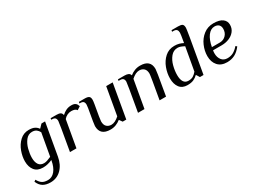

<svg xmlns="http://www.w3.org/2000/svg" viewBox="-40 -1386 3104 2312"><g transform="rotate(-30 1512.5 -230.0)"><path d="M11 95 33 80Q55 121 84 140.5Q113 160 164 160Q221 160 261.5 111Q302 62 317 -25L318 -30Q252 0 188 0Q111 0 72.5 -48Q34 -96 34 -174Q34 -240 60 -311.5Q86 -383 138 -431.5Q190 -480 262 -480Q313 -480 343 -464Q373 -448 387 -425H392L435 -470H485L407 -25Q389 78 327.5 139Q266 200 177 200Q115 200 74.5 175.5Q34 151 11 95ZM325 -70 380 -380Q366 -407 344 -423.5Q322 -440 285 -440Q232 -440 196.5 -395Q161 -350 144.5 -286.5Q128 -223 128 -168Q128 -109 151.5 -74.5Q175 -40 225 -40Q246 -40 270 -48Q294 -56 325 -70Z M626 -395Q626 -423 613 -436.5Q600 -450 569 -450H559L562 -470H642Q680 -470 698 -459Q716 -448 719 -425H724Q747 -448 780 -464Q813 -480 854 -480Q893 -480 911 -465Q921 -457 927 -447Q933 -437 939 -420L893 -390Q885 -405 865.5 -412.5Q846 -420 819 -420Q789 -420 761.5 -406.5Q734 -393 715 -370L650 0H560Q598 -215 612 -300Q626 -385 626 -395Z M977 -120Q977 -132 985 -182Q993 -232 1014 -350Q1019 -382 1019 -395Q1019 -423 1006 -436.5Q993 -450 962 -450H952L955 -470H1035Q1076 -470 1093.5 -457.5Q1111 -445 1111 -409Q1111 -392 1104 -350Q1069 -156 1069 -132Q1069 -82 1094.5 -58.5Q1120 -35 1159 -35Q1209 -35 1268 -88L1335 -470H1425L1343 0H1293L1265 -40H1260Q1233 -18 1197.5 -4Q1162 10 1121 10Q977 10 977 -120Z M1572 -395Q1572 -423 1559 -436.5Q1546 -450 1515 -450H1495L1498 -470H1588Q1658 -470 1666 -430H1671Q1698 -452 1733.5 -466Q1769 -480 1810 -480Q1953 -480 1953 -352Q1953 -338 1943.5 -278Q1934 -218 1896 0H1806Q1862 -313 1862 -339Q1862 -388 1836.5 -411.5Q1811 -435 1772 -435Q1722 -435 1663 -382L1596 0H1506Q1544 -215 1558 -300Q1572 -385 1572 -395Z M2046 -165Q2046 -236 2073 -309Q2100 -382 2154.5 -431Q2209 -480 2286 -480Q2324 -480 2352 -472Q2380 -464 2406 -450Q2417 -514 2421.5 -542.5Q2426 -571 2426 -583Q2426 -611 2413 -625.5Q2400 -640 2369 -640H2349L2353 -660H2443Q2485 -660 2501.5 -648Q2518 -636 2518 -599Q2518 -584 2501 -481.5Q2484 -379 2417 0H2367L2339 -45H2334Q2311 -21 2277.5 -5.5Q2244 10 2190 10Q2119 10 2082.5 -38Q2046 -86 2046 -165ZM2342 -90 2399 -410Q2373 -424 2351.5 -432Q2330 -440 2309 -440Q2251 -440 2213 -394Q2175 -348 2158 -282.5Q2141 -217 2141 -157Q2141 -97 2162 -63.5Q2183 -30 2227 -30Q2268 -30 2293.5 -46Q2319 -62 2342 -90Z M2570 -173Q2570 -245 2601 -316.5Q2632 -388 2691 -434Q2750 -480 2829 -480Q2914 -480 2955 -448.5Q2996 -417 2996 -366Q2996 -314 2966.5 -276.5Q2937 -239 2889 -219.5Q2841 -200 2785 -200H2665Q2661 -180 2661 -159Q2661 -103 2689.5 -66.5Q2718 -30 2770 -30Q2817 -30 2853 -50Q2889 -70 2924 -110L2941 -95Q2898 -39 2850 -14.5Q2802 10 2743 10Q2659 10 2614.5 -40.5Q2570 -91 2570 -173ZM2787 -240Q2836 -242 2868.5 -276.5Q2901 -311 2901 -364Q2901 -400 2880.5 -420Q2860 -440 2822 -440Q2769 -440 2729 -387Q2689 -334 2672 -240Z"/></g></svg>

Font: Philosopher
Style: Italic
Weight: 400
Italic angle: -10°
Designer: Jovanny Lemonad
Foundry: Jovanny Lemonad
Version: Version 2.000